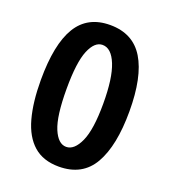

<svg xmlns="http://www.w3.org/2000/svg" viewBox="-127 -767 775 874"><g transform="rotate(20 260.0 -330.0)"><path d="M257 13Q181 13 134.5 -28Q88 -69 67 -146Q46 -223 46 -330Q46 -503 97.5 -588Q149 -673 258 -673Q369 -673 421.5 -586.5Q474 -500 474 -333Q474 -167 422.5 -77Q371 13 257 13ZM258 -83Q297 -83 323.5 -141.5Q350 -200 350 -326Q350 -449 324.5 -512.5Q299 -576 256 -576Q218 -576 194 -518.5Q170 -461 170 -332Q170 -200 194.5 -141.5Q219 -83 258 -83Z"/></g></svg>

Font: Bricolage Grotesque 12pt Condensed SemiBold
Style: Regular
Weight: 600
Width: 3
Designer: Mathieu Triay
Foundry: Atelier Triay
Version: Version 1.001; ttfautohint (v1.8.4.7-5d5b);gftools[0.9.33.de